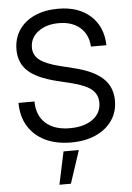

<svg xmlns="http://www.w3.org/2000/svg" viewBox="-63 -786 740 1073"><g transform="rotate(-5 307.0 -249.0)"><path d="M312.5 11.7Q228.5 11.7 167 -18.3Q105.5 -48.3 71.8 -103.5Q38.1 -158.7 38.1 -234.4H127.9Q127.9 -156.2 176.5 -112.3Q225.1 -68.4 312.5 -68.4Q392.1 -68.4 440.2 -103Q488.3 -137.7 488.3 -196.3Q488.3 -241.7 455.6 -270Q422.9 -298.3 344.2 -317.9L262.7 -337.9Q151.4 -365.2 102.1 -411.1Q52.7 -457 52.7 -531.2Q52.7 -594.2 83.7 -640.9Q114.7 -687.5 171.4 -713.4Q228 -739.3 303.7 -739.3Q417.5 -739.3 485.1 -678.5Q552.7 -617.7 555.7 -512.7H468.8Q464.8 -581.1 419.9 -619.9Q375 -658.7 300.8 -658.7Q230 -658.7 184.8 -624.3Q139.6 -589.8 139.6 -535.6Q139.6 -493.2 173.1 -466.6Q206.5 -439.9 285.6 -419.9L368.2 -399.4Q474.6 -373 525.4 -324.7Q576.2 -276.4 576.2 -200.2Q576.2 -137.2 543.2 -89.4Q510.3 -41.5 450.9 -14.9Q391.6 11.7 312.5 11.7ZM226.1 241.2 265.1 57.6H351.1L290.5 241.2Z"/></g></svg>

Font: Inter Display
Style: Regular
Weight: 400
Designer: Rasmus Andersson
Foundry: rsms
Version: Version 4.001;git-9221beed3